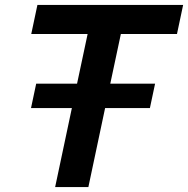

<svg xmlns="http://www.w3.org/2000/svg" viewBox="-20 -760 764 780"><path d="M204 0 272 -321H106L127 -420H293L336 -622H107L132 -740H724L699 -622H471L428 -420H610L589 -321H407L339 0Z"/></svg>

Font: Be Vietnam Pro SemiBold
Style: Italic
Weight: 600
Italic angle: -12°
Designer: Lam Bao, Tony Le, Vietanh Nguyen
Foundry: Yellow Type Foundry
Version: Version 1.002; ttfautohint (v1.8.3)